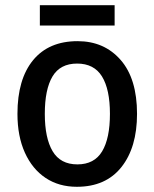

<svg xmlns="http://www.w3.org/2000/svg" viewBox="-20 -707 593 737"><path d="M506 -270Q506 -141 446 -65.5Q386 10 275 10Q206 10 155 -24Q104 -58 75.5 -121Q47 -184 47 -270Q47 -403 107 -476Q167 -549 278 -549Q380 -549 443 -477Q506 -405 506 -270ZM152 -270Q152 -177 182 -126.5Q212 -76 277 -76Q342 -76 372 -126Q402 -176 402 -270Q402 -364 371.5 -413.5Q341 -463 276 -463Q211 -463 181.5 -413.5Q152 -364 152 -270ZM420 -687V-609H133V-687Z"/></svg>

Font: Noto Sans Malayalam SemiCondensed Medium
Style: Regular
Weight: 500
Width: 4
Designer: Jelle Bosma - Monotype Design Team
Foundry: Monotype Imaging Inc.
Version: Version 2.104; ttfautohint (v1.8.4.7-5d5b)